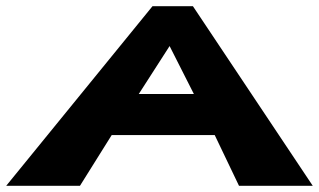

<svg xmlns="http://www.w3.org/2000/svg" viewBox="-138 -597 1025 617"><path d="M482 -577H352L-118 0H119L221 -163H552L630 0H867ZM485 -295H308L407 -449Z"/></svg>

Font: Hussar Milosc
Style: Bold
Weight: 700
Foundry: Cannot Into Space Fonts
Version: Version 1.02